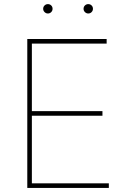

<svg xmlns="http://www.w3.org/2000/svg" viewBox="-20 -918 624 938"><path d="M113.3 0V-727.5H501V-705.1H135.7V-375H480.5V-352.5H135.7V-22.5H511.7V0ZM411.1 -852.1Q401.9 -852.1 395 -858.9Q388.2 -865.7 388.2 -875Q388.2 -884.8 395 -891.4Q401.9 -897.9 411.1 -897.9Q420.9 -897.9 427.5 -891.4Q434.1 -884.8 434.1 -875Q434.1 -865.7 427.5 -858.9Q420.9 -852.1 411.1 -852.1ZM213.9 -852.1Q204.6 -852.1 197.8 -858.9Q190.9 -865.7 190.9 -875Q190.9 -884.8 197.8 -891.4Q204.6 -897.9 213.9 -897.9Q223.6 -897.9 230.2 -891.4Q236.8 -884.8 236.8 -875Q236.8 -865.7 230.2 -858.9Q223.6 -852.1 213.9 -852.1Z"/></svg>

Font: Inter Thin
Style: Regular
Weight: 250
Designer: Rasmus Andersson
Foundry: rsms
Version: Version 4.001;git-66647c0bb